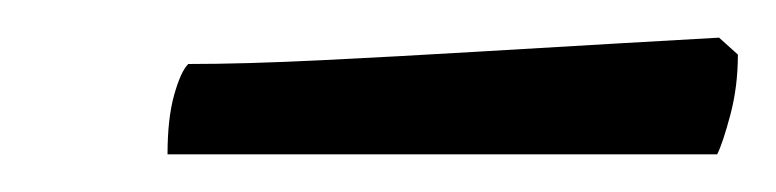

<svg xmlns="http://www.w3.org/2000/svg" viewBox="-20 -674 412 102"><path d="M69 -592Q69 -611 72.5 -623.5Q76 -636 80 -640Q110 -640 150.5 -642Q191 -644 233 -646.5Q275 -649 309.5 -651Q344 -653 362 -654L372 -645Q372 -628 368 -613Q364 -598 361 -592Z"/></svg>

Font: Texturina 12pt ExtraLight
Style: Italic
Weight: 250
Italic angle: -11°
Designer: Guillermo Torres Carreño
Foundry: Omnibus-Type
Version: Version 1.002